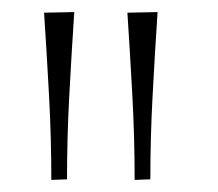

<svg xmlns="http://www.w3.org/2000/svg" viewBox="-20 -764 361 318"><path d="M65 -466Q65 -536.5 61.2 -605.8Q57.5 -675 53 -743L103 -744Q98.5 -676 94.8 -606.5Q91 -537 91 -467ZM203 -466Q203 -536.5 199.2 -605.8Q195.5 -675 191 -743L241 -744Q236.5 -676 232.8 -606.5Q229 -537 229 -467Z"/></svg>

Font: Commissioner Thin Thin
Style: Regular
Weight: 250
Version: Version 1.000